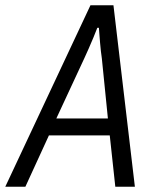

<svg xmlns="http://www.w3.org/2000/svg" viewBox="-58 -706 583 726"><path d="M-38 0 284 -686H371L452 0H378L357 -194H127L38 0ZM155 -258H350L327 -486Q325 -498 323.5 -512.5Q322 -527 320.5 -543Q319 -559 318 -574Q317 -589 316 -601H310Q304 -585 295 -563.5Q286 -542 277 -521.5Q268 -501 261 -486Z"/></svg>

Font: Archivo Condensed Light
Style: Italic
Weight: 300
Width: 3
Italic angle: -10°
Designer: Hector Gatti
Foundry: Omnibus-Type
Version: Version 2.001